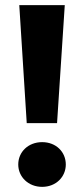

<svg xmlns="http://www.w3.org/2000/svg" viewBox="-20 -720 327 747"><path d="M202 -241 232 -700H55L84 -241ZM144 7C198 7 236 -32 236 -80C236 -129 198 -167 144 -167C90 -167 51 -129 51 -80C51 -32 90 7 144 7Z"/></svg>

Font: Montserrat-Alt1
Style: Bold
Weight: 700
Designer: Differentunic
Foundry: Differentunic
Version: Version 7.222